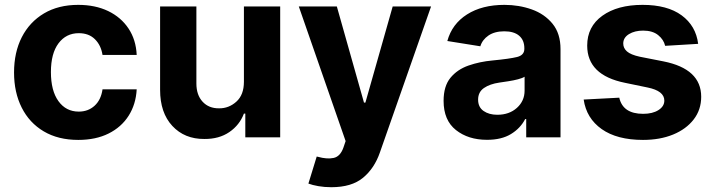

<svg xmlns="http://www.w3.org/2000/svg" viewBox="-20 -573 2980 801"><path d="M306.6 10.7Q222.7 10.7 162.6 -24.9Q102.5 -60.5 70.6 -124Q38.6 -187.5 38.6 -270.5Q38.6 -354.5 71 -418Q103.5 -481.4 163.6 -517.1Q223.6 -552.7 306.2 -552.7Q377.4 -552.7 431.2 -526.9Q484.9 -501 516.1 -454.1Q547.4 -407.2 550.3 -343.8H407.7Q401.4 -384.3 376 -409.4Q350.6 -434.6 308.6 -434.6Q255.9 -434.6 224.1 -392.3Q192.4 -350.1 192.4 -272.5Q192.4 -194.3 223.9 -150.9Q255.4 -107.4 308.6 -107.4Q347.7 -107.4 374.5 -131.8Q401.4 -156.2 407.7 -200.2H550.3Q546.9 -137.7 516.6 -90.1Q486.3 -42.5 432.9 -15.9Q379.4 10.7 306.6 10.7Z M997.6 -231.9V-545.9H1148.9V0H1003.4V-99.1H997.6Q979.5 -51.3 936.8 -22Q894 7.3 832.5 6.8Q750 7.3 699 -47.6Q647.9 -102.5 647.9 -198.2V-545.9H799.3V-224.6Q799.3 -176.8 825.2 -148.7Q851.1 -120.6 894 -121.1Q934.6 -120.6 966.1 -148.9Q997.6 -177.2 997.6 -231.9Z M1362.3 208Q1333.5 208 1308.3 203.6Q1283.2 199.2 1266.6 192.9L1301.3 80.1L1306.2 81.1Q1344.2 91.8 1371.8 85.9Q1399.4 80.1 1412.6 43L1421.9 15.6L1226.6 -545.9H1385.3L1498.5 -145H1504.4L1618.2 -545.9H1778.3L1564.9 63Q1542 129.4 1494.4 168.7Q1446.8 208 1362.3 208Z M2011.7 10.3Q1933.6 10.3 1882.1 -30.5Q1830.6 -71.3 1830.6 -152.3Q1830.6 -213.4 1859.1 -248.3Q1887.7 -283.2 1934.6 -299.6Q1981.4 -315.9 2035.2 -320.8Q2106.4 -327.6 2137 -335.2Q2167.5 -342.8 2167.5 -369.1V-371.6Q2167.5 -405.3 2146 -423.8Q2124.5 -442.4 2084 -442.4Q2043.5 -442.4 2017.8 -424.8Q1992.2 -407.2 1983.9 -379.9L1846.2 -401.9Q1865.7 -473.1 1928.5 -512.9Q1991.2 -552.7 2084.5 -552.7Q2145 -552.7 2198.5 -533.7Q2252 -514.6 2285.2 -473.9Q2318.4 -433.1 2318.4 -368.2V0H2175.3V-76.2H2170.9Q2150.9 -37.6 2111.6 -13.7Q2072.3 10.3 2011.7 10.3ZM1974.6 -157.2Q1974.6 -126 1997.3 -110.1Q2020 -94.2 2054.7 -94.2Q2104.5 -94.2 2136.5 -123Q2168.5 -151.9 2168.5 -194.8V-252.9Q2159.7 -247.1 2140.9 -242.2Q2122.1 -237.3 2101.1 -234.1Q2080.1 -231 2063.5 -228.5Q2023.4 -222.7 1999 -205.8Q1974.6 -189 1974.6 -157.2Z M2892.6 -390.1 2754.9 -381.8Q2749 -407.7 2725.8 -426.5Q2702.6 -445.3 2663.1 -445.3Q2627.9 -445.3 2604 -430.7Q2580.1 -416 2580.1 -391.6Q2580.1 -372.1 2595.7 -358.4Q2611.3 -344.7 2648.9 -336.4L2748 -316.9Q2905.3 -285.6 2905.3 -169.4Q2905.3 -115.2 2874 -74.7Q2842.8 -34.2 2788.1 -11.7Q2733.4 10.7 2662.6 10.7Q2554.2 10.7 2490.2 -34.4Q2426.3 -79.6 2415 -157.7L2563.5 -165.5Q2578.6 -98.1 2663.1 -98.1Q2702.6 -98.1 2727.1 -113.8Q2751.5 -129.4 2751.5 -153.3Q2751.5 -193.8 2681.6 -208L2587.4 -227.5Q2429.7 -259.3 2429.7 -382.8Q2429.7 -461.9 2492.9 -507.3Q2556.2 -552.7 2660.6 -552.7Q2764.2 -552.7 2823.7 -509Q2883.3 -465.3 2892.6 -390.1Z"/></svg>

Font: Konkhmer Sleokchher
Style: Regular
Weight: 400
Designer: Suon May Sophanith
Version: Version 1.000; ttfautohint (v1.8.4.7-5d5b);gftools[0.9.23]